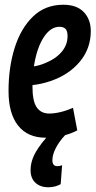

<svg xmlns="http://www.w3.org/2000/svg" viewBox="-20 -571 403 810"><path d="M306 -21Q276 -5 241 2.5Q206 10 173 10Q97 10 56.5 -41Q16 -92 16 -187Q16 -287 42 -369.5Q68 -452 119.5 -501.5Q171 -551 247 -551Q304 -551 333.5 -520Q363 -489 363 -440Q363 -366 316.5 -310.5Q270 -255 193 -229Q155 -216 117 -212V-205Q117 -144 135 -118Q153 -92 188 -92Q209 -92 234.5 -98Q260 -104 288 -116ZM231 -458Q193 -458 164 -413Q135 -368 123 -291Q148 -295 171 -305Q214 -322 239.5 -351.5Q265 -381 265 -419Q265 -440 256.5 -449Q248 -458 231 -458ZM193 -9 255 -1Q231 24 216 52.5Q201 81 201 105Q201 130 222 130Q233 130 242 126L236 206Q225 212 212 215.5Q199 219 184 219Q150 219 129.5 200Q109 181 109 147Q109 108 131.5 69.5Q154 31 193 -9Z"/></svg>

Font: Georama Condensed SemiBold
Style: Italic
Weight: 600
Width: 3
Italic angle: -9°
Designer: Jean-Baptiste Levee
Foundry: Production Type
Version: Version 1.000